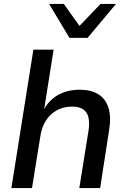

<svg xmlns="http://www.w3.org/2000/svg" viewBox="-20 -958 644 978"><path d="M38 0 150 -705H253L203 -389H198Q225 -445 273.5 -473Q322 -501 386 -501Q443 -501 480 -478.5Q517 -456 532 -410.5Q547 -365 536 -296L490 0H384L431 -293Q437 -333 430.5 -360Q424 -387 403.5 -401Q383 -415 347 -415Q303 -415 269 -396Q235 -377 214 -344Q193 -311 186 -267L143 0ZM334 -765 230 -938H305L385 -826L492 -938H571L426 -765Z"/></svg>

Font: Nunito Sans 10pt SemiBold
Style: Italic
Weight: 600
Italic angle: -9°
Designer: Vernon Adams
Foundry: Vernon Adams
Version: Version 3.101;gftools[0.9.27]